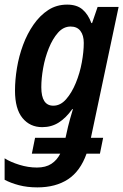

<svg xmlns="http://www.w3.org/2000/svg" viewBox="-32 -572 534 832"><path d="M130 240Q86 240 50 230.5Q14 221 -12 207V114Q13 130 51.5 142Q90 154 128 154Q166 154 190.5 138Q215 122 229 94H106L120 25H252L263 -24Q266 -37 272 -58Q278 -79 284 -99H281Q254 -61 222.5 -41Q191 -21 151 -21Q98 -21 65.5 -60.5Q33 -100 33 -179Q33 -226 41.5 -277.5Q50 -329 68 -377.5Q86 -426 113.5 -465.5Q141 -505 177 -528.5Q213 -552 259 -552Q301 -552 325.5 -531Q350 -510 364 -472H367L391 -542H482L362 25H415L401 94H343Q316 170 262.5 205Q209 240 130 240ZM199 -114Q230 -114 254.5 -142Q279 -170 296.5 -212.5Q314 -255 322.5 -301.5Q331 -348 331 -386Q331 -419 316.5 -438Q302 -457 274 -457Q243 -457 219.5 -430.5Q196 -404 179.5 -363Q163 -322 155 -277Q147 -232 147 -194Q147 -114 199 -114Z"/></svg>

Font: Noto Sans Condensed SemiBold
Style: Italic
Weight: 600
Width: 3
Italic angle: -12°
Designer: Monotype Design Team
Foundry: Monotype Imaging Inc.
Version: Version 2.013; ttfautohint (v1.8.4.7-5d5b)